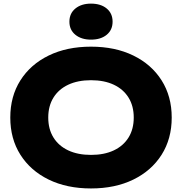

<svg xmlns="http://www.w3.org/2000/svg" viewBox="-20 -1024 1005 1060"><path d="M482.4 16.4Q349 16.4 248.7 -32.6Q148.4 -81.6 92.6 -169.7Q36.8 -257.8 36.8 -375Q36.8 -492.2 92.6 -580.3Q148.4 -668.4 248.7 -717.4Q349 -766.4 482.4 -766.4Q615.8 -766.4 716.1 -717.4Q816.4 -668.4 872.2 -580.3Q928 -492.2 928 -375Q928 -257.8 872.2 -169.7Q816.4 -81.6 716.1 -32.6Q615.8 16.4 482.4 16.4ZM482.4 -168.8Q555.4 -168.8 608.2 -193.7Q661 -218.6 689.7 -264.9Q718.4 -311.2 718.4 -375Q718.4 -438.8 689.7 -485.1Q661 -531.4 608.2 -556.3Q555.4 -581.2 482.4 -581.2Q409.8 -581.2 356.8 -556.3Q303.8 -531.4 275.1 -485.1Q246.4 -438.8 246.4 -375Q246.4 -311.2 275.1 -264.9Q303.8 -218.6 356.8 -193.7Q409.8 -168.8 482.4 -168.8ZM482.2 -805.2Q429.2 -805.2 396.2 -832Q363.2 -858.8 363.2 -904.4Q363.2 -950 396.2 -977Q429.2 -1004 482.2 -1004Q536.6 -1004 569.1 -977Q601.6 -950 601.6 -904.4Q601.6 -858.8 569.1 -832Q536.6 -805.2 482.2 -805.2Z"/></svg>

Font: Unbounded
Style: Regular
Weight: 400
Designer: Luke Prowse, Jean-Baptiste Morizot, Fátima Lázaro, Florian Runge
Foundry: NaN
Version: Version 1.701;gftools[0.9.28.dev5+ged2979d]